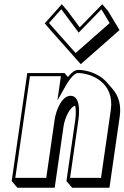

<svg xmlns="http://www.w3.org/2000/svg" viewBox="-20 -860 591 912"><path d="M239.8 31.8 281.6 -258.2C288.6 -306.9 315.4 -353.8 337.3 -357.9C341 -339.4 341 -315 337.4 -290L295.6 0L322.9 31.8H499.9L548.6 -306.2C556.9 -363.7 541.7 -405.7 516.4 -435.3L489.1 -467.1C451.4 -511.2 391.1 -528 351.5 -528C335.6 -528 318.8 -514.9 302.6 -494.2L286.5 -513H109.5L35.5 0L62.8 31.8ZM273.6 -840 192.5 -749 219.7 -717.2 363.6 -555.2 547.8 -717.2 492.9 -808.2 465.7 -840 358.7 -730.1 300.8 -808.2ZM271.2 -816.3 353.7 -705 461.6 -815.8 501 -750.4 339.2 -608.1 212.6 -750.6ZM199.7 -15H52.7L122.3 -498H269.3L252.7 -382.9L292.5 -453.2C315.4 -493.7 338 -513 349.3 -513C411.3 -513 525.3 -469.2 506.4 -338L459.8 -15H312.8L352.4 -290C359.2 -337.2 358.6 -405 315.2 -405C274.5 -405 246.4 -339.5 239.3 -290Z"/></svg>

Font: Blink
Style: 3DObl
Weight: 400
Designer: Mew Too
Foundry: Cannot Into Space Fonts
Version: Version 001.000